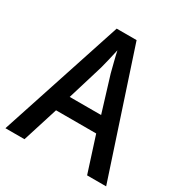

<svg xmlns="http://www.w3.org/2000/svg" viewBox="-167 -842 922 969"><g transform="rotate(30 294.0 -358.0)"><path d="M476 0H587L351 -716H235L0 0H111L176 -206H410ZM322 -505 385 -299H202L265 -506C273 -537 285 -584 293 -623C299 -593 315 -533 322 -505Z"/></g></svg>

Font: Noto Sans Myanmar UI SemiCondensed Medium
Style: Regular
Weight: 500
Width: 4
Designer: Monotype Design Team
Foundry: Monotype Imaging Inc.
Version: Version 2.103